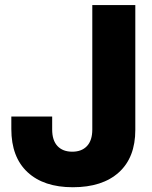

<svg xmlns="http://www.w3.org/2000/svg" viewBox="-20 -748 617 778"><path d="M274.9 10.7Q157.2 10.7 91.6 -50.3Q25.9 -111.3 25.9 -225.1V-275.9H191.4V-223.1Q191.4 -179.2 212.9 -156.2Q234.4 -133.3 272.9 -133.3Q311 -133.3 332.5 -156.2Q354 -179.2 354 -223.1V-727.5H528.3V-221.7Q528.3 -109.9 461.7 -49.6Q395 10.7 274.9 10.7Z"/></svg>

Font: Inter 28pt ExtraBold
Style: Regular
Weight: 800
Designer: Rasmus Andersson
Foundry: rsms
Version: Version 4.001;git-66647c0bb